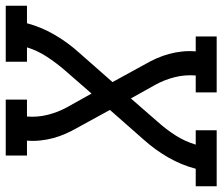

<svg xmlns="http://www.w3.org/2000/svg" viewBox="-83 -702 775 669"><g transform="rotate(90 304.5 -367.5)"><path d="M-10 0V-74H51Q64 -123 90.5 -169Q117 -215 153 -255L256 -372L193 -487Q182 -506 173 -526.5Q164 -547 158 -569Q152 -591 149.5 -614.5Q147 -638 149 -662H97V-735H292V-662H233Q230 -624 239 -588.5Q248 -553 265 -522L313 -436L394 -529Q421 -559 442 -592Q463 -625 474 -662H424V-735H619V-662H558Q545 -612 518.5 -566Q492 -520 456 -480L353 -363L416 -248Q427 -229 436 -208.5Q445 -188 451 -166Q457 -144 459.5 -120.5Q462 -97 460 -74H512V0H317V-74H376Q379 -111 370 -146.5Q361 -182 344 -213L296 -299L215 -206Q189 -176 167.5 -143Q146 -110 135 -74H185V0Z"/></g></svg>

Font: Iosevka Curly Slab ExObl
Style: Regular
Weight: 400
Width: 7
Italic angle: -9°
Monospace: yes
Designer: Belleve Invis
Foundry: Belleve Invis
Version: Version 11.1.0; ttfautohint (v1.8.3)